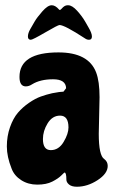

<svg xmlns="http://www.w3.org/2000/svg" viewBox="-20 -690 429 729"><path d="M143 -162Q143 -120 173 -120Q203 -120 221.5 -151Q240 -182 240 -206Q240 -251 208 -251Q179 -251 161 -222Q143 -193 143 -162ZM358 -321 355 -182Q355 -99 376 -86Q389 -76 389 -60Q389 -31 350.5 -6Q312 19 272 19Q252 19 242 10.5Q232 2 232 -8Q232 -35 225 -35Q224 -35 212.5 -23.5Q201 -12 178.5 -0.5Q156 11 121.5 11Q87 11 60.5 -6Q34 -23 24 -50Q6 -95 6 -134Q6 -173 18 -207Q30 -241 48 -262Q66 -283 90 -299.5Q114 -316 135 -323.5Q156 -331 178 -336Q209 -342 221 -342L231 -355Q230 -389 181.5 -389Q133 -389 102 -370Q90 -362 78 -362Q54 -362 54 -398Q54 -491 202 -491Q316 -491 345 -415Q358 -381 358 -321ZM303 -544Q225 -595 206 -595Q200 -595 152 -567Q104 -539 97 -539Q86 -539 86 -551.5Q86 -564 95 -579.5Q104 -595 112 -609Q120 -623 140.5 -646.5Q161 -670 176 -670Q177 -670 177 -670Q190 -670 204 -654Q206 -652 207.5 -652Q209 -652 214 -657Q225 -670 236 -670H239Q254 -670 273 -649Q292 -628 304 -607L316 -586Q329 -564 329 -551.5Q329 -539 318 -539Q310 -539 303 -544Z"/></svg>

Font: Chicle
Style: Regular
Weight: 400
Designer: Angel Koziupa and Alejandro Paul
Foundry: Angel Koziupa and Alejandro Paul
Version: Version 1.000